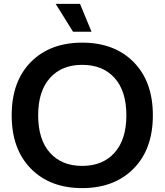

<svg xmlns="http://www.w3.org/2000/svg" viewBox="-20 -957 845 986"><path d="M402 -738Q568 -738 666.5 -638Q765 -538 765 -365Q765 -191 666 -91Q567 9 402 9Q237 9 138.5 -91Q40 -191 40 -365Q40 -539 138.5 -638.5Q237 -738 402 -738ZM402 -105Q508 -105 568.5 -173Q629 -241 629 -365Q629 -489 568.5 -556.5Q508 -624 402 -624Q297 -624 236.5 -556.5Q176 -489 176 -365Q176 -240 236.5 -172.5Q297 -105 402 -105ZM355 -794 266 -937H391L450 -794Z"/></svg>

Font: Mona Sans SemiBold
Style: Regular
Weight: 600
Designer: Deni Anggara
Foundry: GitHub
Version: Version 2.000;Glyphs 3.2.3 (3260)